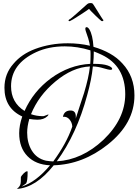

<svg xmlns="http://www.w3.org/2000/svg" viewBox="-20 -1038 896 1251"><path d="M90 193Q99 186 105.5 177.5Q112 169 114 159Q115 155 115.5 145Q116 135 116 117V115Q121 105 134.5 91.5Q148 78 157 78Q160 79 160 81Q160 144 150 157L120 178Q214 149 306 39Q213 35 159 -20.5Q105 -76 105 -170Q105 -221 125 -279Q9 -333 9 -466Q9 -557 68 -623Q121 -686 209 -719Q257 -737 310.5 -746.5Q364 -756 422 -756Q459 -756 495.5 -752Q532 -748 566 -740Q562 -764 555 -787.5Q548 -811 539 -835Q536 -844 536 -850Q536 -861 544 -861Q553 -861 562 -847Q584 -811 589 -733Q648 -716 696 -689Q744 -662 778 -624Q856 -540 856 -416Q856 -234 682 -96Q520 33 330 39Q215 184 90 193ZM140 -315Q197 -443 312 -528Q432 -615 568 -622Q569 -635 569.5 -648Q570 -661 570 -673Q570 -683 570 -692.5Q570 -702 569 -710Q527 -723 485.5 -729.5Q444 -736 402 -736Q297 -736 215 -698Q52 -622 52 -476Q52 -370 140 -315ZM350 13Q514 4 654 -127Q796 -263 796 -424Q796 -608 643 -681Q630 -687 617.5 -692.5Q605 -698 591 -703V-695Q591 -679 590 -660.5Q589 -642 587 -622H592Q651 -622 681 -611.5Q711 -601 711 -589Q711 -583 698 -583Q694 -583 683 -585.5Q672 -588 655 -593Q620 -604 585 -605Q581 -562 571.5 -515Q562 -468 548 -418Q514 -291 464.5 -183.5Q415 -76 350 13ZM327 14Q368 -42 399.5 -98.5Q431 -155 451 -213Q450 -239 433 -259.5Q416 -280 390 -277Q398 -318 440 -318Q474 -318 474 -278Q474 -275 474 -271.5Q474 -268 473 -264Q487 -307 500.5 -349.5Q514 -392 528 -433Q543 -483 552.5 -525.5Q562 -568 566 -605Q452 -600 340 -506Q285 -460 246 -407.5Q207 -355 182 -294Q218 -281 261 -281Q266 -281 279 -286.5Q292 -292 295 -292L296 -291Q296 -288 288 -280Q265 -258 224 -258Q211 -258 197.5 -259.5Q184 -261 171 -263Q157 -215 157 -174Q157 -108 186 -59Q218 -5 280 9Q291 11 302.5 12Q314 13 327 14ZM433 -900Q429 -900 427 -903Q425 -906 430 -910Q437 -913 455.5 -929Q474 -945 496 -964.5Q518 -984 534.5 -999Q551 -1014 554 -1015Q559 -1018 571 -1018Q580 -1018 583 -1015Q585 -1014 594.5 -999Q604 -984 616.5 -964Q629 -944 639 -928Q649 -912 651 -910Q654 -909 654 -906Q653 -902 648.5 -900.5Q644 -899 640 -902Q639 -902 627 -913Q615 -924 600 -938.5Q585 -953 573.5 -965Q562 -977 560 -980Q556 -976 537.5 -964Q519 -952 497 -937.5Q475 -923 457.5 -912.5Q440 -902 438 -902Q434 -900 433 -900Z"/></svg>

Font: Lavishly Yours
Style: Regular
Weight: 400
Designer: Robert E. Leuschke
Foundry: Robert E. Leuschke
Version: Version 1.010; ttfautohint (v1.8.3)